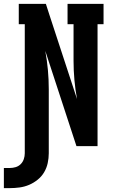

<svg xmlns="http://www.w3.org/2000/svg" viewBox="-66 -755 586 992"><path d="M-46 217V113H-16Q0 113 15 108.5Q30 104 41 93Q52 82 57 67Q62 52 62 37V-630H31V-735H171L191 -673L332 -243Q323 -292 318.5 -341.5Q314 -391 314 -441V-630H283V-735H469V-630H438V0H329L168 -492Q177 -443 181.5 -393.5Q186 -344 186 -294V37Q186 62 180.5 87.5Q175 113 162 135Q149 157 128.5 173.5Q108 190 84.5 200Q61 210 35.5 213.5Q10 217 -16 217Z"/></svg>

Font: Iosevka Curly Slab Extrabold
Style: Regular
Weight: 800
Monospace: yes
Designer: Belleve Invis
Foundry: Belleve Invis
Version: Version 22.1.2; ttfautohint (v1.8.4)